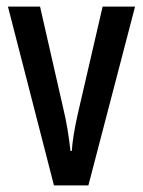

<svg xmlns="http://www.w3.org/2000/svg" viewBox="-20 -560 431 580"><path d="M143 0 4 -540H101L171 -233Q179 -200 184 -169Q189 -138 193 -104H197Q198 -124 202.5 -152Q207 -180 215 -216L290 -540H388L247 0Z"/></svg>

Font: Noto Sans Telugu ExtraCondensed Medium
Style: Regular
Weight: 500
Width: 2
Designer: Jelle Bosma - Monotype Design Team
Foundry: Monotype Imaging Inc.
Version: Version 2.005; ttfautohint (v1.8.4.7-5d5b)